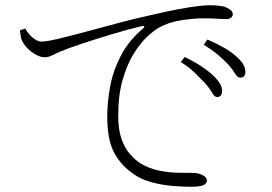

<svg xmlns="http://www.w3.org/2000/svg" viewBox="-20 -716 1040 734"><path d="M764 -398Q747 -416 725 -437.5Q703 -459 671 -479L686 -498Q722 -481 749 -463Q776 -445 793 -429Q812 -411 820.5 -397Q829 -383 829 -368Q829 -357 824 -351Q819 -345 810 -345Q800 -345 790.5 -362Q781 -379 764 -398ZM852 -470Q833 -490 812 -507.5Q791 -525 759 -545L773 -565Q809 -549 836.5 -533.5Q864 -518 880 -503Q900 -486 909 -471.5Q918 -457 918 -441Q918 -430 913 -424.5Q908 -419 899 -419Q888 -419 878.5 -435Q869 -451 852 -470ZM77 -607 56 -600Q58 -589 59 -579.5Q60 -570 64 -561Q69 -550 78 -539Q87 -528 99.5 -518.5Q112 -509 125.5 -503Q139 -497 151 -497Q165 -497 179.5 -504.5Q194 -512 208 -518Q239 -531 291.5 -548.5Q344 -566 405.5 -584.5Q467 -603 521 -616Q530 -618 531.5 -615Q533 -612 528 -608Q472 -561 442 -503Q412 -445 401 -385Q390 -325 390 -271Q390 -190 411.5 -142.5Q433 -95 478 -60Q513 -32 557 -20Q601 -8 642 -5Q683 -2 708 -2Q731 -2 744.5 -4.5Q758 -7 764.5 -12.5Q771 -18 771 -25Q771 -35 762.5 -41.5Q754 -48 742.5 -51.5Q731 -55 721 -55Q699 -55 663.5 -55.5Q628 -56 589.5 -63.5Q551 -71 516 -92Q495 -106 476 -128Q457 -150 444.5 -185Q432 -220 432 -273Q432 -353 449 -411.5Q466 -470 491 -510.5Q516 -551 542.5 -575.5Q569 -600 587 -610Q624 -631 672.5 -638.5Q721 -646 758 -646Q789 -646 810 -644.5Q831 -643 844 -643Q857 -643 863.5 -648.5Q870 -654 870 -661Q870 -668 865.5 -674Q861 -680 846 -687Q837 -692 818.5 -694Q800 -696 781 -696Q764 -696 735 -692.5Q706 -689 663 -681Q620 -673 560 -659Q500 -646 434 -628.5Q368 -611 307.5 -594.5Q247 -578 202 -567.5Q157 -557 139 -557Q123 -557 104.5 -572.5Q86 -588 77 -607Z"/></svg>

Font: Noto Serif JP
Style: Regular
Weight: 200
Designer: Ryoko NISHIZUKA 西塚涼子 (kana & ideographs); Frank Grießhammer (Latin, Greek & Cyrillic); Wenlong ZHANG 张文龙 (bopomofo); San
Foundry: Adobe
Version: Version 2.001;hotconv 1.1.0;makeotfexe 2.6.0